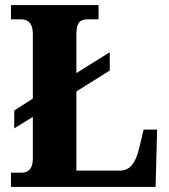

<svg xmlns="http://www.w3.org/2000/svg" viewBox="-20 -734 665 754"><path d="M23 0H591L597 -225H544L526 -150C511 -89 488 -64 450 -64H280V-375L411 -457V-529L280 -447V-603C281 -645 293 -658 325 -658H367V-714H23V-658H62C89 -658 109 -645 109 -600V-347L36 -300V-230L109 -275V-112C109 -69 89 -56 67 -56H23Z"/></svg>

Font: Noto Serif Bengali SemiCondensed ExtraBold
Style: Regular
Weight: 800
Width: 4
Designer: Juan Bruce, Universal Thirst, Indian Type Foundry and the Monotype Design Team.
Foundry: Monotype Imaging Inc.
Version: Version 2.003